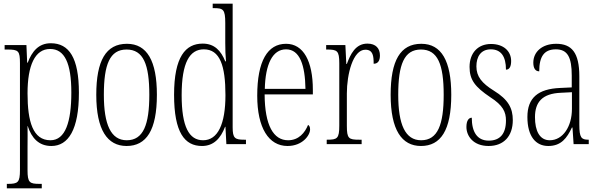

<svg xmlns="http://www.w3.org/2000/svg" viewBox="-20 -780 3244 1039"><path d="M17 239H206V215H194C140 215 129 208 129 141V18C129 -30 130 -72 129 -98H130C151 -33 190 10 258 10C350 10 407 -79 407 -278C407 -467 354 -546 255 -546C188 -546 153 -501 130 -441H127L123 -536H5V-512H19C80 -512 88 -505 88 -438V140C88 208 77 215 22 215H17ZM253 -21C158 -21 129 -122 129 -275C129 -426 169 -515 251 -515C330 -515 366 -438 366 -279C366 -121 334 -21 253 -21Z M665 10C772 10 829 -75 829 -267C829 -450 776 -543 667 -543C553 -543 501 -452 501 -267C501 -77 561 10 665 10ZM666 -21C580 -21 542 -106 542 -267C542 -431 574 -512 665 -512C756 -512 788 -431 788 -267C788 -106 756 -21 666 -21Z M1073 10C1136 10 1174 -31 1198 -94H1200L1205 0H1311V-24H1302C1251 -24 1239 -32 1239 -91V-760H1131V-736H1136C1188 -736 1199 -730 1199 -655V-548C1199 -513 1200 -479 1203 -448H1199C1176 -505 1141 -544 1077 -544C984 -544 922 -473 922 -267C922 -63 979 10 1073 10ZM1079 -21C1003 -21 963 -94 963 -265C963 -443 1007 -513 1083 -513C1170 -513 1200 -425 1200 -265C1200 -109 1159 -21 1079 -21Z M1536 10C1616 10 1658 -47 1658 -80C1658 -94 1653 -101 1647 -104C1630 -62 1597 -21 1539 -21C1460 -21 1413 -101 1412 -269H1673V-294C1673 -449 1622 -543 1528 -543C1428 -543 1372 -450 1372 -262C1372 -88 1434 10 1536 10ZM1633 -299H1413C1416 -431 1454 -513 1528 -513C1603 -513 1631 -426 1633 -299Z M1748 0H1937V-24H1924C1867 -24 1857 -30 1857 -99V-274C1857 -379 1890 -511 1957 -511C1999 -511 2002 -476 2002 -435C2027 -435 2036 -454 2036 -480C2036 -517 2015 -544 1968 -544C1903 -544 1876 -485 1857 -434H1854L1849 -536H1745V-512H1748C1805 -512 1816 -506 1816 -437V-100C1816 -30 1805 -24 1750 -24H1748Z M2258 10C2365 10 2422 -75 2422 -267C2422 -450 2369 -543 2260 -543C2146 -543 2094 -452 2094 -267C2094 -77 2154 10 2258 10ZM2259 -21C2173 -21 2135 -106 2135 -267C2135 -431 2167 -512 2258 -512C2349 -512 2381 -431 2381 -267C2381 -106 2349 -21 2259 -21Z M2624 10C2706 10 2755 -43 2755 -130C2755 -194 2731 -241 2653 -289C2587 -330 2558 -366 2558 -421C2558 -472 2581 -513 2636 -513C2691 -513 2718 -475 2718 -403C2737 -403 2746 -420 2746 -450C2746 -504 2704 -542 2637 -542C2566 -542 2521 -493 2521 -418C2521 -348 2550 -310 2633 -254C2702 -210 2718 -174 2718 -128C2718 -55 2685 -19 2625 -19C2562 -19 2533 -66 2533 -143C2517 -143 2504 -128 2504 -93C2504 -44 2541 10 2624 10Z M2947 10C3017 10 3048 -33 3075 -90H3078L3084 0H3166V-24H3164C3126 -24 3115 -35 3115 -105V-367C3115 -496 3073 -543 2990 -543C2913 -543 2866 -499 2866 -441C2866 -411 2877 -394 2898 -394C2898 -476 2926 -513 2988 -513C3051 -513 3074 -471 3074 -371V-307L3011 -304C2892 -299 2834 -251 2834 -147C2834 -41 2880 10 2947 10ZM2955 -21C2900 -21 2875 -72 2875 -146C2875 -227 2914 -274 3016 -278L3075 -281V-191C3075 -95 3026 -21 2955 -21Z"/></svg>

Font: Noto Serif Armenian ExtraCondensed ExtraLight
Style: Regular
Weight: 200
Width: 2
Designer: Monotype Design Team
Foundry: Monotype Imaging Inc.
Version: Version 2.008